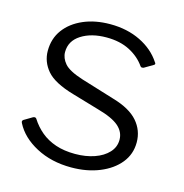

<svg xmlns="http://www.w3.org/2000/svg" viewBox="-87 -621 681 711"><g transform="rotate(15 253.5 -265.0)"><path d="M399 -418Q377 -450 339.5 -469.5Q302 -489 250 -489Q192 -489 153.5 -464.5Q115 -440 115 -397Q115 -374 132.5 -353.5Q150 -333 203 -316L333 -276Q398 -257 428 -222.5Q458 -188 458 -142Q458 -97 430.5 -63Q403 -29 355 -9.5Q307 10 247 10Q171 10 112.5 -21Q54 -52 29 -101Q27 -105 27 -108Q27 -111 31 -114L63 -133Q67 -135 70.5 -134.5Q74 -134 76 -131Q93 -104 117 -84Q141 -64 173.5 -53Q206 -42 248 -42Q289 -42 322 -53.5Q355 -65 374.5 -86Q394 -107 394 -135Q394 -165 369.5 -186.5Q345 -208 287 -224L185 -254Q109 -276 80.5 -309.5Q52 -343 52 -385Q52 -432 77.5 -466.5Q103 -501 148 -520.5Q193 -540 251 -540Q316 -540 367 -515Q418 -490 446 -447Q449 -444 449 -441Q449 -438 445 -436L411 -416Q408 -415 405 -415Q402 -415 399 -418Z"/></g></svg>

Font: Libre Franklin Light
Style: Regular
Weight: 300
Designer: Pablo Impallari, Rodrigo Fuenzalida, Nhung Nguyen
Foundry: Impallari Type
Version: Version 3.000